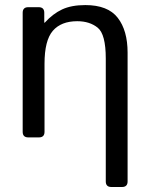

<svg xmlns="http://www.w3.org/2000/svg" viewBox="-20 -541 592 756"><path d="M91.3 0Q69.3 0 69.3 -22V-490.7Q69.3 -512.7 91.3 -512.7H132.3Q154.3 -512.7 154.3 -490.7V-451.7H156.2Q188 -486.8 224.6 -503.9Q261.2 -521 315.9 -521Q404.8 -521 443.6 -470.9Q482.4 -420.9 482.4 -334V173.3Q482.4 195.3 460.4 195.3H418.5Q396.5 195.3 396.5 173.3V-310.5Q396.5 -406.2 364.7 -431.9Q333 -457.5 284.2 -457.5Q220.7 -457.5 188 -419.7Q155.3 -381.8 155.3 -290V-22Q155.3 0 133.3 0Z"/></svg>

Font: Istok
Style: Regular
Weight: 500
Designer: Andrey V. Panov
Foundry: Andrey V. Panov
Version: Version 1.0.3